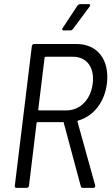

<svg xmlns="http://www.w3.org/2000/svg" viewBox="-20 -914 545 934"><path d="M411 -894H370C365 -894 361 -891 357 -887L285 -778C280 -771 282 -766 290 -766H323C328 -766 332 -769 335 -773L416 -882C421 -889 419 -894 411 -894ZM383 0H434C440 0 445 -5 443 -12L357 -322C356 -324 357 -326 359 -327C434 -348 489 -416 500 -507C514 -622 455 -700 352 -700H146C140 -700 136 -696 135 -690L52 -10C51 -4 54 0 60 0H110C115 0 120 -4 121 -10L158 -316C158 -318 161 -320 162 -320H287C289 -320 290 -320 290 -317L373 -8C375 -2 378 0 383 0ZM202 -638H335C402 -638 441 -586 431 -507C421 -429 370 -377 303 -377H169C168 -377 166 -379 166 -381L197 -634C197 -636 200 -638 202 -638Z"/></svg>

Font: Barlow Semi Condensed
Style: Italic
Weight: 400
Width: 4
Italic angle: -7°
Designer: Jeremy Tribby
Foundry: Tribby Type
Version: Version 1.422;hotconv 1.0.109;makeotfexe 2.5.65596